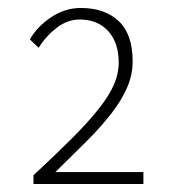

<svg xmlns="http://www.w3.org/2000/svg" viewBox="-20 -913 437 482"><path d="M64 -473Q121 -526 161.5 -566.5Q202 -607 228 -640Q254 -673 266 -700.5Q278 -728 278 -756Q278 -806 251.5 -835Q225 -864 180 -864Q149 -864 122 -843Q95 -822 77 -793L55 -814Q73 -846 108 -869.5Q143 -893 183 -893Q243 -893 278 -860Q313 -827 313 -759Q313 -725 299 -693Q285 -661 259.5 -628Q234 -595 198 -559Q162 -523 119 -481H340V-451H64Z"/></svg>

Font: Kinto Sans Thin
Style: Regular
Weight: 100
Designer: Authors: Ryoko NISHIZUKA  (kana & ideographs); Paul D. Hunt (Latin, Greek & Cyrillic); Wenlong ZHANG  (bopomofo); Sandol
Foundry: Adobe Systems Incorporated, ookami Inc.
Version: Version 0.001